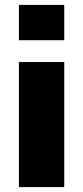

<svg xmlns="http://www.w3.org/2000/svg" viewBox="-20 -763 339 783"><path d="M57 -743H242V-599H57ZM57 -510H242V0H57Z"/></svg>

Font: Saira Stencil
Style: Regular
Weight: 400
Designer: Hector Gatti with collaboration of the Omnibus-Type team
Foundry: Omnibus-Type
Version: Version 1.003